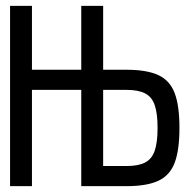

<svg xmlns="http://www.w3.org/2000/svg" viewBox="-20 -638 640 658"><path d="M258.5 0V-618H333.5V-17L281.5 -69H413Q454 -69 477.2 -81Q500.5 -93 510.2 -121.5Q520 -150 520 -199.5Q520 -249.5 510.2 -277.8Q500.5 -306 477.2 -318Q454 -330 413 -330H50.5V-399H413Q482.5 -399 522.2 -380.8Q562 -362.5 578.5 -319.2Q595 -276 595 -199.5Q595 -123.5 578.5 -80Q562 -36.5 522.2 -18.2Q482.5 0 413 0ZM14.5 0V-618H89.5V0Z"/></svg>

Font: Victor Mono Thin
Style: Regular
Weight: 100
Monospace: yes
Designer: Rune Bjørnerås
Version: Version 1.561;gftools[0.9.30]